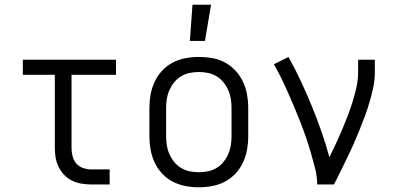

<svg xmlns="http://www.w3.org/2000/svg" viewBox="-20 -784 1690 816"><path d="M446 0H368Q347 0 326.5 -3.5Q306 -7 287 -16Q268 -25 253.5 -40Q239 -55 229.5 -74Q220 -93 216.5 -113.5Q213 -134 213 -155V-466H77V-530H473V-466H284V-155Q284 -137 288.5 -119.5Q293 -102 304.5 -89Q316 -76 333 -70Q350 -64 368 -64H446Z M825 12Q796 12 767.5 6.5Q739 1 714 -12Q689 -25 669 -46.5Q649 -68 637 -94Q625 -120 620 -148Q615 -176 615 -205V-325Q615 -354 620 -382Q625 -410 637 -436Q649 -462 669 -483.5Q689 -505 714 -518Q739 -531 767.5 -536.5Q796 -542 825 -542Q854 -542 882.5 -537Q911 -532 936 -518.5Q961 -505 981 -483.5Q1001 -462 1013 -436Q1025 -410 1030 -382Q1035 -354 1035 -325V-205Q1035 -176 1030 -148Q1025 -120 1013 -94Q1001 -68 981 -46.5Q961 -25 936 -12Q911 1 882.5 6.5Q854 12 825 12ZM825 -52Q845 -52 864 -56Q883 -60 900 -70Q917 -80 929.5 -95.5Q942 -111 950 -129Q958 -147 961 -166Q964 -185 964 -205V-325Q964 -345 961 -364Q958 -383 950 -401Q942 -419 929.5 -434.5Q917 -450 900 -460Q883 -470 864 -474Q845 -478 825 -478Q805 -478 786 -474Q767 -470 750 -460Q733 -450 720.5 -434.5Q708 -419 700 -401Q692 -383 689 -364Q686 -345 686 -325V-205Q686 -185 689 -166Q692 -147 700 -129Q708 -111 720.5 -95.5Q733 -80 750 -70Q767 -60 786 -56Q805 -52 825 -52ZM787 -610 798 -764H877L851 -610Z M1399 0H1328Q1328 -34 1319.5 -67.5Q1311 -101 1301.5 -133.5Q1292 -166 1281 -198.5Q1270 -231 1257.5 -262.5Q1245 -294 1232 -325.5Q1219 -357 1205 -388.5Q1191 -420 1176 -450.5Q1161 -481 1144 -511L1206 -542Q1234 -492 1258.5 -439.5Q1283 -387 1305 -333.5Q1327 -280 1346 -225.5Q1365 -171 1380 -116Q1394 -144 1407.5 -173Q1421 -202 1433.5 -231.5Q1446 -261 1457.5 -291Q1469 -321 1478.5 -351.5Q1488 -382 1495 -413.5Q1502 -445 1502 -477V-530H1573V-477Q1573 -445 1566.5 -413.5Q1560 -382 1551 -351.5Q1542 -321 1531 -291Q1520 -261 1508 -231.5Q1496 -202 1483 -172.5Q1470 -143 1456 -114.5Q1442 -86 1428 -57Q1414 -28 1399 0Z"/></svg>

Font: Lode
Style: Regular
Weight: 400
Monospace: yes
Designer: Belleve Invis
Foundry: Belleve Invis
Version: Version 29.2.0; ttfautohint (v1.8.3)